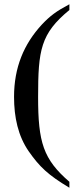

<svg xmlns="http://www.w3.org/2000/svg" viewBox="-20 -714 373 902"><path d="M306 140C183 34 159 -46 159 -258C159 -479 171 -556 306 -667V-694C244 -661 216 -640 177 -599C92 -507 46 -397 46 -259C46 -163 65 -75 115 -3C166 70 206 108 306 168Z"/></svg>

Font: XITS
Style: Bold
Weight: 700
Designer: MicroPress Inc., with final additions and corrections provided by Coen Hoffman, Elsevier (retired)
Version: Version 1.107